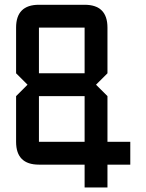

<svg xmlns="http://www.w3.org/2000/svg" viewBox="-20 -704 626 821"><path d="M48.8 -585.9Q48.8 -683.6 146.5 -683.6H341.8Q439.5 -683.6 439.5 -585.9V-390.6L390.6 -341.8L439.5 -293V-97.7H537.1V0H439.5V97.7H341.8V0H146.5Q48.8 0 48.8 -97.7V-293L97.7 -341.8L48.8 -390.6ZM146.5 -585.9V-390.6H341.8V-585.9ZM341.8 -293H146.5V-97.7H341.8Z"/></svg>

Font: BabelStone Runic Byrhtferth
Style: Regular
Weight: 400
Designer: Andrew West
Foundry: BabelStone
Version: Version 7.004;November 9, 2023